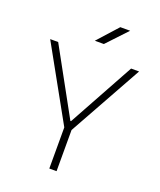

<svg xmlns="http://www.w3.org/2000/svg" viewBox="-161 -993 908 1092"><g transform="rotate(20 293.0 -447.0)"><path d="M271 0V-249L23.9 -693.4H72.3L291 -295.4H294.9L513.7 -693.4H562L314.9 -249V0ZM265.6 -771.5 375.5 -893.6H435.1L320.3 -771.5Z"/></g></svg>

Font: Caskaydia Cove ExtraLight
Style: Regular
Weight: 200
Monospace: yes
Designer: Aaron Bell
Foundry: Saja Typeworks
Version: Version 4.300; ttfautohint (v1.8.3)